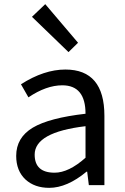

<svg xmlns="http://www.w3.org/2000/svg" viewBox="-20 -892 604 925"><path d="M103 -27Q58 -69 58 -141Q58 -229 138 -277Q217 -324 392 -344Q392 -481 280 -481Q203 -481 117 -423L81 -486Q192 -557 295 -557Q483 -557 483 -334V0H408L400 -65H397Q303 13 217 13Q147 13 103 -27ZM392 -132V-284Q147 -255 147 -147Q147 -60 243 -60Q311 -60 392 -132ZM134 -811 198 -872 356 -686 310 -641Z"/></svg>

Font: 思源黑体R
Style: Regular
Weight: 400
Designer: Ryoko NISHIZUKA  (kana & ideographs); Paul D. Hunt (Latin, Greek & Cyrillic); Wenlong ZHANG  (bopomofo); Sandoll Communi
Foundry: Adobe Systems Incorporated
Version: Version 1.00 June 24, 2014, initial release